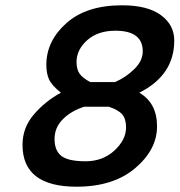

<svg xmlns="http://www.w3.org/2000/svg" viewBox="-20 -692 678 725"><path d="M441 -672Q537 -672 587.5 -635Q638 -598 638 -539Q638 -408 506 -342Q573 -303 573 -215Q573 -127 490.5 -57Q408 13 269 13Q65 13 65 -145Q65 -210 108 -260Q151 -310 210 -342Q175 -370 165 -392.5Q155 -415 155 -447Q155 -537 230.5 -604.5Q306 -672 441 -672ZM456 -211Q456 -243 441.5 -260Q427 -277 391 -289H298Q250 -274 218 -242.5Q186 -211 186 -167Q186 -123 212 -103Q238 -83 303 -83Q368 -83 412 -123.5Q456 -164 456 -211ZM416 -576Q349 -576 309 -540Q269 -504 269 -458Q269 -431 280 -414.5Q291 -398 321 -382H414Q454 -399 486.5 -430.5Q519 -462 519 -498Q519 -576 416 -576Z"/></svg>

Font: Titillium Web SemiBold
Style: Italic
Weight: 600
Italic angle: -13°
Version: Version 1.002;PS 57.000;hotconv 1.0.70;makeotf.lib2.5.55311